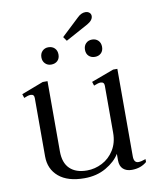

<svg xmlns="http://www.w3.org/2000/svg" viewBox="-86 -830 753 907"><g transform="rotate(-10 290.5 -376.0)"><path d="M276 -644 262 -664 346 -743Q365 -762 385 -762Q397 -762 404.5 -755.5Q412 -749 412 -739Q412 -719 384 -703ZM144 -587Q144 -606 155.5 -617.5Q167 -629 184 -629Q203 -629 214.5 -617.5Q226 -606 226 -587Q226 -568 214.5 -557Q203 -546 184 -546Q167 -546 155.5 -557.5Q144 -569 144 -587ZM394 -629Q412 -629 423.5 -617.5Q435 -606 435 -587Q435 -568 423.5 -557Q412 -546 394 -546Q376 -546 364.5 -557Q353 -568 353 -587Q353 -606 364.5 -617.5Q376 -629 394 -629ZM545 -29V-15Q516 10 473 10Q447 10 431.5 -4Q416 -18 416 -46V-77Q395 -42 350 -16Q305 10 246 10Q166 10 123 -26.5Q80 -63 80 -124V-404Q80 -422 63 -422Q51 -422 31 -413L25 -432L130 -472H153V-135Q153 -80 182 -52Q211 -24 264 -24Q302 -24 337 -42Q372 -60 394 -95Q416 -130 416 -178V-404Q416 -422 398 -422Q388 -422 366 -413L360 -432L468 -472H488V-52Q488 -21 510 -21Q523 -21 545 -29Z"/></g></svg>

Font: Taviraj Light
Style: Regular
Weight: 300
Designer: Katatrad Team
Foundry: CadsonDemak
Version: Version 1.001